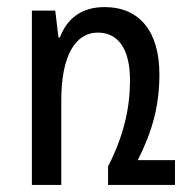

<svg xmlns="http://www.w3.org/2000/svg" viewBox="-20 -522 531 542"><path d="M369 -70C410 -151 430 -224 430 -312C430 -432 375 -502 275 -502C211 -502 169 -470 149 -416H145L136 -492H70V0H153V-240C153 -363 192 -430 256 -430C315 -430 347 -382 347 -295C347 -219 330 -140 285 -52V0H474V-70Z"/></svg>

Font: Noto Sans Armenian Condensed
Style: Regular
Weight: 400
Width: 3
Designer: Monotype Design Team
Foundry: Monotype Imaging Inc.
Version: Version 2.008